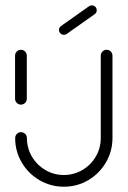

<svg xmlns="http://www.w3.org/2000/svg" viewBox="-20 -707 483 727"><path d="M59.3 -310.7Q53.3 -310.7 48.1 -313.7Q43 -316.7 40 -321.9Q37 -327 37 -333V-496.3Q37 -502.2 40 -507.4Q43 -512.6 48.1 -515.6Q53.3 -518.5 59.3 -518.5Q65.2 -518.5 70.4 -515.6Q75.6 -512.6 78.5 -507.4Q81.5 -502.2 81.5 -496.3V-333Q81.5 -327 78.5 -321.9Q75.6 -316.7 70.4 -313.7Q65.2 -310.7 59.3 -310.7ZM383.7 -518.5Q389.6 -518.5 394.8 -515.6Q400 -512.6 403 -507.4Q405.9 -502.2 405.9 -496.3V-184.4Q405.9 -134.4 381.1 -92Q356.3 -49.6 314.1 -24.8Q271.9 0 221.9 0Q171.9 0 129.4 -24.8Q87 -49.6 62.2 -92Q37.4 -134.4 37.4 -184.4Q37.4 -190.4 40.4 -195.6Q43.3 -200.7 48.5 -203.7Q53.7 -206.7 59.6 -206.7Q65.6 -206.7 70.7 -203.7Q75.9 -200.7 78.9 -195.6Q81.9 -190.4 81.9 -184.4Q81.9 -146.3 100.7 -114.3Q119.6 -82.2 151.7 -63.3Q183.7 -44.4 221.9 -44.4Q259.6 -44.4 291.9 -63.3Q324.1 -82.2 342.8 -114.3Q361.5 -146.3 361.5 -184.4V-496.3Q361.5 -502.2 364.4 -507.4Q367.4 -512.6 372.6 -515.6Q377.8 -518.5 383.7 -518.5ZM221.9 -575.2Q214.1 -575.2 208.7 -580.6Q203.3 -585.9 203.3 -593.7Q203.3 -598.5 205.4 -602.2Q207.4 -605.9 211.1 -608.5L317 -683.3Q321.5 -686.7 327.8 -686.7Q335.6 -686.7 340.9 -681.3Q346.3 -675.9 346.3 -668.1Q346.3 -663.3 344.3 -659.6Q342.2 -655.9 338.5 -653.3L232.6 -578.5Q228.1 -575.2 221.9 -575.2Z"/></svg>

Font: 26F Galaxy Sans
Style: Regular
Weight: 400
Designer: C₂₉H₂₅N₃O₅
Version: Version 1.100;FEAKit 1.0